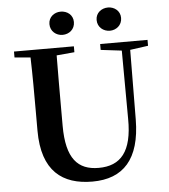

<svg xmlns="http://www.w3.org/2000/svg" viewBox="-62 -995 942 1070"><g transform="rotate(-5 409.0 -460.5)"><path d="M317 -810C354 -810 386 -835 386 -876C386 -916 354 -940 317 -940C282 -940 249 -916 249 -876C249 -835 282 -810 317 -810ZM582 -810C617 -810 650 -835 650 -876C650 -916 617 -940 582 -940C546 -940 513 -916 513 -876C513 -835 546 -810 582 -810ZM521 -708 638 -694 640 -312C642 -128 576 -54 453 -54C337 -54 273 -121 273 -305V-401C273 -501 273 -600 274 -699L374 -708V-741H39V-708L128 -700C131 -600 131 -500 131 -401V-290C131 -63 245 19 412 19C585 19 680 -83 682 -304L685 -694L786 -708V-741H521Z"/></g></svg>

Font: Noto Serif SC
Style: Bold
Weight: 700
Designer: Ryoko NISHIZUKA 西塚涼子 (kana & ideographs); Frank Grießhammer (Latin, Greek & Cyrillic); Wenlong ZHANG 张文龙 (bopomofo); San
Foundry: Adobe
Version: Version 2.001;hotconv 1.1.0;makeotfexe 2.6.0